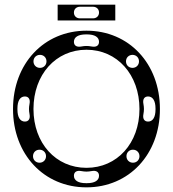

<svg xmlns="http://www.w3.org/2000/svg" viewBox="-20 -794 744 826"><path d="M352 12C535 12 668 -130 668 -325C668 -520 535 -662 352 -662C169 -662 36 -520 36 -325C36 -130 169 12 352 12ZM352 -72C220 -72 124 -178 124 -325C124 -473 220 -580 352 -580C484 -580 580 -473 580 -325C580 -178 484 -72 352 -72ZM150 -94C134 -94 122 -106 122 -122C122 -138 134 -150 150 -150C166 -150 178 -138 178 -122C178 -106 166 -94 150 -94ZM406 -38C406 -18 388 -6 354 -6H350C316 -6 298 -18 298 -38C298 -54 310 -62 330 -58C346 -55 358 -55 374 -58C394 -62 406 -54 406 -38ZM87 -271C67 -271 55 -289 55 -323V-327C55 -361 67 -379 87 -379C103 -379 111 -367 107 -347C104 -331 104 -319 107 -303C111 -283 103 -271 87 -271ZM552 -94C536 -94 524 -106 524 -122C524 -138 536 -150 552 -150C568 -150 580 -138 580 -122C580 -106 568 -94 552 -94ZM152 -558C168 -558 180 -546 180 -530C180 -514 168 -502 152 -502C136 -502 124 -514 124 -530C124 -546 136 -558 152 -558ZM617 -271C601 -271 593 -283 597 -303C600 -319 600 -331 597 -347C593 -367 601 -379 617 -379C637 -379 649 -361 649 -327V-323C649 -289 637 -271 617 -271ZM406 -614C406 -598 394 -590 374 -594C358 -597 346 -597 330 -594C310 -590 298 -598 298 -614C298 -634 316 -646 350 -646H354C388 -646 406 -634 406 -614ZM550 -558C566 -558 578 -546 578 -530C578 -514 566 -502 550 -502C534 -502 522 -514 522 -530C522 -546 534 -558 550 -558ZM228 -706H476V-774H228ZM298 -740C298 -755 309 -765 324 -765H380C395 -765 406 -755 406 -740C406 -725 395 -715 380 -715H324C309 -715 298 -725 298 -740Z"/></svg>

Font: Apfel Grotezk Brukt
Style: Regular
Weight: 300
Designer: Luigi Gorlero
Foundry: © 2023, Luigi Gorlero & Collletttivo
Version: Version 2.000;Glyphs 3.2 (3217)